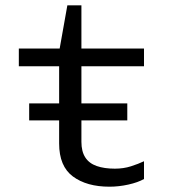

<svg xmlns="http://www.w3.org/2000/svg" viewBox="-20 -694 640 724"><path d="M393 10Q307 10 255 -28.5Q203 -67 203 -153V-444H51V-511H205L234 -674H287V-511H523V-444H287V-159Q287 -123 301.5 -100.5Q316 -78 344.5 -68Q373 -58 413 -58Q446 -58 474 -67Q502 -76 523 -86V-19Q500 -6 464 2Q428 10 393 10ZM90 -240V-304H460V-240Z"/></svg>

Font: Chivo Mono Light
Style: Regular
Weight: 300
Monospace: yes
Designer: Hector Gatti
Foundry: Omnibus-Type
Version: Version 1.008